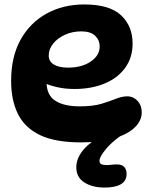

<svg xmlns="http://www.w3.org/2000/svg" viewBox="-20 -632 676 863"><path d="M344 8Q228 8 159.5 -25Q91 -58 60.5 -120Q30 -182 30 -268Q30 -377 72.5 -453.5Q115 -530 189.5 -571Q264 -612 359 -612Q472 -612 524 -563.5Q576 -515 576 -436Q576 -373 542.5 -327Q509 -281 450 -256.5Q391 -232 314 -232Q273 -232 235.5 -240.5Q198 -249 168 -264L192 -313Q189 -289 189 -265Q189 -205 228 -179.5Q267 -154 338 -154Q398 -154 436 -165.5Q474 -177 501 -188Q528 -199 553 -199Q569 -199 583.5 -190.5Q598 -182 607.5 -166Q617 -150 617 -126Q617 -90 586 -59.5Q555 -29 494 -10.5Q433 8 344 8ZM286 -328Q348 -328 388 -355.5Q428 -383 428 -423Q428 -452 407.5 -471.5Q387 -491 345 -491Q305 -491 271.5 -475.5Q238 -460 218.5 -435.5Q199 -411 199 -382Q199 -356 222 -342Q245 -328 286 -328ZM450 211Q395 211 359 188Q323 165 323 120Q323 81 352.5 44Q382 7 449 -28L535 -30Q486 2 456.5 37.5Q427 73 427 91Q427 102 435.5 106Q444 110 459 110Q469 110 481 108.5Q493 107 506 107Q528 107 538.5 118.5Q549 130 549 150Q549 181 523.5 196Q498 211 450 211Z"/></svg>

Font: DynaPuff Medium
Style: Regular
Weight: 500
Version: Version 2.000